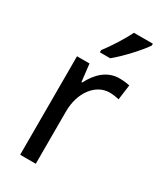

<svg xmlns="http://www.w3.org/2000/svg" viewBox="-194 -835 761 905"><g transform="rotate(30 186.5 -383.0)"><path d="M358 -756V-766H255C233 -721 195 -661 162 -618V-606H218C263 -642 333 -718 358 -756ZM303 -546C239 -546 191 -501 161 -441H157L146 -536H78V0H163V-284C163 -391 224 -465 297 -465C314 -465 334 -462 349 -458L360 -540C343 -544 322 -546 303 -546Z"/></g></svg>

Font: Noto Sans Gujarati UI SemiCondensed
Style: Regular
Weight: 400
Width: 4
Designer: Jelle Bosma - Monotype Design Team, Universal Thirst
Foundry: Monotype Imaging Inc.
Version: Version 2.106